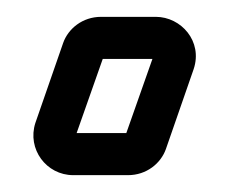

<svg xmlns="http://www.w3.org/2000/svg" viewBox="-20 -361 273 228"><path d="M71 -203 102 -291H161L130 -203ZM67 -153H132C154 -153 171 -167 177 -184L210 -279C221 -312 195 -341 165 -341H100C78 -341 61 -327 55 -310L22 -215C12 -184 35 -153 67 -153Z"/></svg>

Font: DIN Rundschrift
Style: MittelKont
Weight: 400
Version: Version 1.027